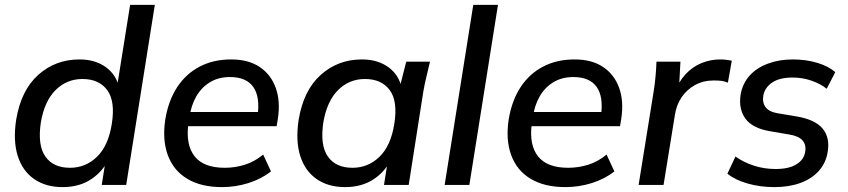

<svg xmlns="http://www.w3.org/2000/svg" viewBox="-20 -756 3469 785"><path d="M236 9Q167 9 119.5 -24Q72 -57 52.5 -118.5Q33 -180 46 -266Q66 -387 136.5 -450Q207 -513 305 -513Q370 -513 414 -480.5Q458 -448 468 -392H457L512 -736H613L496 0H396L414 -114H429Q403 -57 354 -24Q305 9 236 9ZM266 -70Q330 -70 376.5 -115Q423 -160 437 -249Q452 -342 418.5 -387.5Q385 -433 317 -433Q253 -433 207.5 -388Q162 -343 147 -256Q133 -162 165.5 -116Q198 -70 266 -70Z M888 9Q802 9 745.5 -25Q689 -59 666 -122Q643 -185 656 -269Q669 -346 705 -400.5Q741 -455 797 -484Q853 -513 925 -513Q996 -513 1042 -482Q1088 -451 1107.5 -396.5Q1127 -342 1116 -270L1111 -240H732L741 -298H1051L1033 -283Q1044 -360 1015.5 -400.5Q987 -441 920 -441Q873 -441 838 -419.5Q803 -398 782 -361Q761 -324 755 -277L750 -249Q739 -163 776 -116.5Q813 -70 899 -70Q941 -70 981 -82.5Q1021 -95 1056 -124L1088 -55Q1048 -24 995.5 -7.5Q943 9 888 9Z M1391 9Q1322 9 1274.5 -24Q1227 -57 1207.5 -118.5Q1188 -180 1201 -266Q1221 -387 1291.5 -450Q1362 -513 1460 -513Q1525 -513 1569 -480.5Q1613 -448 1623 -392L1612 -390L1641 -504H1738Q1731 -473 1723.5 -442.5Q1716 -412 1711 -383L1651 0H1550L1568 -114H1584Q1558 -57 1509 -24Q1460 9 1391 9ZM1421 -70Q1485 -70 1531.5 -115Q1578 -160 1592 -249Q1607 -342 1573.5 -387.5Q1540 -433 1472 -433Q1408 -433 1362.5 -388Q1317 -343 1302 -256Q1288 -162 1320.5 -116Q1353 -70 1421 -70Z M1798 0 1915 -736H2016L1899 0Z M2292 9Q2206 9 2149.5 -25Q2093 -59 2070 -122Q2047 -185 2060 -269Q2073 -346 2109 -400.5Q2145 -455 2201 -484Q2257 -513 2329 -513Q2400 -513 2446 -482Q2492 -451 2511.5 -396.5Q2531 -342 2520 -270L2515 -240H2136L2145 -298H2455L2437 -283Q2448 -360 2419.5 -400.5Q2391 -441 2324 -441Q2277 -441 2242 -419.5Q2207 -398 2186 -361Q2165 -324 2159 -277L2154 -249Q2143 -163 2180 -116.5Q2217 -70 2303 -70Q2345 -70 2385 -82.5Q2425 -95 2460 -124L2492 -55Q2452 -24 2399.5 -7.5Q2347 9 2292 9Z M2591 0 2652 -379Q2657 -410 2660 -441.5Q2663 -473 2664 -504H2762L2755 -374H2736Q2754 -421 2782.5 -452Q2811 -483 2848 -498Q2885 -513 2924 -513Q2938 -513 2949.5 -511.5Q2961 -510 2972 -508L2956 -418Q2942 -424 2929 -425.5Q2916 -427 2898 -427Q2856 -427 2822 -408.5Q2788 -390 2766.5 -358Q2745 -326 2739 -284L2693 0Z M3146 9Q3087 9 3035.5 -6Q2984 -21 2954 -46L2987 -116Q3021 -92 3063 -78.5Q3105 -65 3151 -65Q3205 -65 3236 -84Q3267 -103 3272 -135Q3277 -164 3261 -182Q3245 -200 3207 -206L3131 -219Q3057 -231 3028 -270.5Q2999 -310 3008 -369Q3016 -415 3045 -447Q3074 -479 3120 -496Q3166 -513 3221 -513Q3276 -513 3322 -499Q3368 -485 3395 -461L3360 -393Q3334 -414 3297 -426.5Q3260 -439 3221 -439Q3167 -439 3137 -418.5Q3107 -398 3101 -366Q3096 -337 3110 -318Q3124 -299 3159 -293L3237 -280Q3313 -267 3343.5 -230Q3374 -193 3364 -135Q3357 -90 3328 -57.5Q3299 -25 3252.5 -8Q3206 9 3146 9Z"/></svg>

Font: Mulish ExtraLight SemiBold
Style: Italic
Weight: 600
Italic angle: -9°
Version: Version 3.603